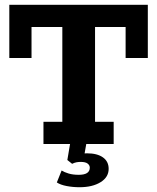

<svg xmlns="http://www.w3.org/2000/svg" viewBox="-20 -603 658 804"><path d="M162 0V-93H241V-490H112V-360H19V-583H599V-360H506V-490H378V-93H456V0ZM313 181Q285 181 259 176Q233 171 218 161L238 111Q249 118 267 123.5Q285 129 310 129Q356 129 356 99Q356 89 347 82Q338 75 318 75Q309 75 300.5 76.5Q292 78 282 83L262 67L275 -10H343L331 58L299 48Q310 43 321.5 41Q333 39 344 39Q387 39 411 56Q435 73 435 104Q435 139 401 160Q367 181 313 181Z"/></svg>

Font: Rokkitt SemiBold
Style: Bold
Weight: 700
Version: Version 3.103